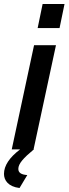

<svg xmlns="http://www.w3.org/2000/svg" viewBox="-59 -750 344 964"><path d="M155 -730 130 -609H240L265 -730ZM112 -523 0 0H42C-12 41 -39 82 -39 123C-39 155 -18 187 39 194L78 129C49 127 33 118 33 98C33 72 58 44 111 0L110 -2L222 -523Z"/></svg>

Font: FIGSv2-sans-serif SmBold Italic
Style: Regular
Weight: 600
Italic angle: -12°
Designer: Matt McInerney, Pablo Impallari, Rodrigo Fuenzalida
Foundry: Matt McInerney, Pablo Impallari, Rodrigo Fuenzalida
Version: Version 4.020;hotconv 1.0.109;makeotfexe 2.5.65596